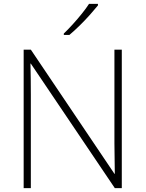

<svg xmlns="http://www.w3.org/2000/svg" viewBox="-20 -970 751 990"><path d="M608 0H572L139 -642H137Q138 -601 138.5 -562.5Q139 -524 139 -481V0H102V-714H139L570 -74H572Q572 -108 571 -151Q570 -194 570 -231V-714H608ZM485 -942Q468 -921 443.5 -893.5Q419 -866 391 -838.5Q363 -811 338 -790H309V-797Q330 -817 355 -844.5Q380 -872 402.5 -900Q425 -928 439 -950H485Z"/></svg>

Font: Noto Sans Arabic UI XLt
Style: Regular
Weight: 200
Designer: Monotype Design Team, Nadine Chahine and Nizar Qandah
Foundry: Monotype Imaging Inc.
Version: Version 2.010; ttfautohint (v1.8.4.7-5d5b)